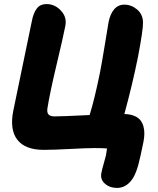

<svg xmlns="http://www.w3.org/2000/svg" viewBox="-20 -715 786 953"><path d="M561 217.8Q524.9 217.8 501 196.8Q477.1 175.8 482.9 145Q485.8 127.9 494.6 97.9Q503.4 67.9 505.9 56.2Q506.3 51.8 508.5 39.6Q510.7 27.3 511.2 22Q491.2 20 446.8 20Q408.2 20 327.9 24.4Q247.6 28.8 196.8 28.8Q105 28.8 66.2 -21.2Q27.3 -71.3 45.9 -165Q61 -241.2 93.5 -395Q126 -548.8 138.2 -610.8Q145.5 -649.9 162.4 -672.4Q179.2 -694.8 210.9 -694.8Q252.4 -694.8 282.7 -662.1Q313 -629.4 304.2 -585.9Q293.9 -532.7 261.2 -395.5Q228.5 -258.3 215.8 -180.2Q211.9 -157.7 220.2 -147.5Q228.5 -137.2 251 -137.2Q287.1 -137.2 424.8 -144Q448.7 -220.2 476.1 -354Q486.8 -409.2 501.5 -499.8Q516.1 -590.3 519 -606Q526.9 -645 546.4 -668.5Q565.9 -691.9 597.2 -691.9Q631.8 -691.9 660.2 -668.2Q688.5 -644.5 689.9 -605Q690.9 -568.8 665 -433.1Q637.7 -296.9 597.2 -148.9Q624.5 -148.4 644.5 -140.6Q664.6 -132.8 675.5 -119.9Q686.5 -106.9 691.7 -88.9Q696.8 -70.8 696.5 -51.5Q696.3 -32.2 691.9 -9.8Q676.8 64.5 667 101.3Q657.2 138.2 643.1 164.1Q611.3 217.8 561 217.8Z"/></svg>

Font: Shantell Sans Bouncy
Style: Italic
Weight: 800
Italic angle: -11.31°
Designer: Stephen Nixon, Anya Danilova, Shantell Martin
Foundry: Arrow Type
Version: Version 1.006;[9816181b4]